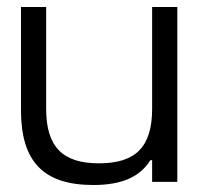

<svg xmlns="http://www.w3.org/2000/svg" viewBox="-20 -520 586 549"><path d="M487 0V-500H415V-209C415 -100 368 -53 263 -53C159 -53 112 -100 112 -209V-500H40V-205C40 -57 105 9 247 9C328 9 380 -14 410 -62H415V0Z"/></svg>

Font: LT Wave Alt Light
Style: Regular
Weight: 300
Designer: Daniel Lyons
Version: Version 2.5 (Glyphs App)